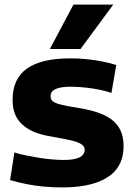

<svg xmlns="http://www.w3.org/2000/svg" viewBox="-20 -809 584 839"><path d="M24 -22 43 -143Q63 -136 90.5 -130.5Q118 -125 147.5 -120Q177 -115 206.5 -112.5Q236 -110 260 -110Q305 -110 327.5 -121.5Q350 -133 350 -155Q350 -168 338 -177Q326 -186 304 -192Q282 -198 253 -203.5Q224 -209 190 -215Q152 -222 123.5 -235Q95 -248 75 -267Q55 -286 45 -312Q35 -338 35 -372Q35 -465 98 -509.5Q161 -554 288 -554Q328 -554 364 -550Q400 -546 431.5 -539.5Q463 -533 488 -525L467 -403Q444 -411 417 -416.5Q390 -422 357.5 -426Q325 -430 287 -430Q245 -430 223 -420Q201 -410 201 -389Q201 -375 209.5 -367.5Q218 -360 234.5 -355Q251 -350 275.5 -345.5Q300 -341 331 -336Q372 -329 406.5 -317.5Q441 -306 466.5 -287.5Q492 -269 506 -240.5Q520 -212 520 -171Q520 -129 506 -98Q492 -67 466.5 -46.5Q441 -26 407.5 -13.5Q374 -1 334.5 4.5Q295 10 253 10Q213 10 173 6.5Q133 3 96 -4.5Q59 -12 24 -22ZM198 -595 301 -789H475L332 -595Z"/></svg>

Font: Georama SemiExpanded
Style: Bold
Weight: 700
Width: 6
Designer: Jean-Baptiste Levee
Foundry: Production Type
Version: Version 1.001